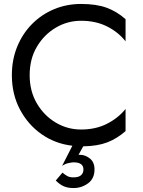

<svg xmlns="http://www.w3.org/2000/svg" viewBox="-20 -730 725 971"><path d="M130 -350Q130 -269 166.5 -207Q203 -145 262 -110Q321 -75 390 -75Q464 -75 521 -104Q578 -133 615 -179V-67Q572 -29 522.5 -10Q473 9 401 10L377 53H386Q411 53 434.5 71.5Q458 90 458 127Q458 173 425.5 197Q393 221 352 221Q324 221 303.5 212.5Q283 204 262 183L296 143Q310 155 321.5 161Q333 167 352 167Q378 167 390 156Q402 145 402 127Q402 91 352 91Q345 91 327.5 94.5Q310 98 294 109L346 7Q259 -3 190 -51.5Q121 -100 80.5 -177Q40 -254 40 -350Q40 -428 67 -494Q94 -560 142 -608.5Q190 -657 253.5 -683.5Q317 -710 390 -710Q467 -710 519 -691Q571 -672 615 -633V-521Q578 -568 521 -596.5Q464 -625 390 -625Q321 -625 262 -590Q203 -555 166.5 -493.5Q130 -432 130 -350Z"/></svg>

Font: Von Book
Style: Regular
Weight: 400
Version: Version 4.000; ttfautohint (v1.8.4.7-5d5b)